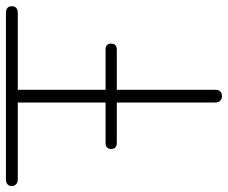

<svg xmlns="http://www.w3.org/2000/svg" viewBox="-82 -666 751 632"><g transform="rotate(-90 293.0 -349.5)"><path d="M293 6Q283 6 277.5 0Q272 -6 272 -16V-666H19Q9 -666 3 -671.5Q-3 -677 -3 -686Q-3 -695 3 -700Q9 -705 19 -705H567Q578 -705 583.5 -700Q589 -695 589 -686Q589 -676 583.5 -671Q578 -666 567 -666H314V-16Q314 -6 309 0Q304 6 293 6ZM139 -340Q129 -340 124 -345Q119 -350 119 -359Q119 -367 124 -372Q129 -377 139 -377H446Q456 -377 461 -372.5Q466 -368 466 -359Q466 -350 461 -345Q456 -340 446 -340Z"/></g></svg>

Font: Nunito ExtraLight ExtraLight
Style: Regular
Weight: 250
Version: Version 3.602